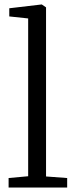

<svg xmlns="http://www.w3.org/2000/svg" viewBox="-20 -839 338 859"><path d="M106 -50.5V-756.5L21.5 -765.5V-802L166 -819H167L186 -806V-49.5L280.5 -42.5V0H18.5V-42.5Z"/></svg>

Font: Merriweather 20pt Light
Style: Regular
Weight: 300
Version: Version 2.100